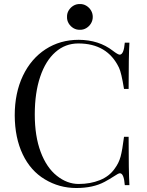

<svg xmlns="http://www.w3.org/2000/svg" viewBox="-20 -920 728 954"><path d="M575.7 -59.1Q568.4 -59.1 546.9 -44.4Q525.4 -30.3 500 -16.6Q442.9 14.2 358.9 14.2Q274.4 14.2 203.1 -28.8Q131.8 -71.3 92.8 -153.3Q53.7 -235.4 53.2 -346.7Q53.2 -458 93.8 -543.5Q134.3 -628.4 206.5 -675.3Q278.8 -722.2 371.1 -722.2Q471.2 -721.7 540.5 -668Q565.9 -648.4 574.7 -648.4Q595.2 -648.4 600.1 -708H623Q619.1 -643.1 619.1 -478H596.2Q583 -559.6 571.3 -583.5Q513.7 -704.1 369.1 -704.1Q304.2 -704.1 255.4 -661.1Q206.5 -618.2 179.7 -538.6Q152.8 -459 152.8 -351.1Q152.8 -243.2 182.1 -165Q211.4 -86.9 262.7 -46.4Q313.5 -5.9 371.1 -5.9Q428.7 -5.9 476.1 -24.9Q523.4 -43.9 549.8 -82Q570.3 -109.4 579.1 -141.6Q587.9 -173.8 596.2 -240.2H619.1Q619.1 -67.9 623 0H600.1Q595.7 -59.1 575.7 -59.1ZM377 -772Q359.4 -771.5 344.7 -780.3Q330.1 -789.1 321.3 -803.7Q312.5 -818.4 313 -835.9Q312.5 -853.5 321.3 -868.2Q330.1 -882.8 344.7 -891.6Q359.4 -900.4 377 -899.9Q394 -900.4 408.7 -891.6Q423.3 -882.8 432.1 -868.2Q440.9 -853.5 440.9 -835.9Q440.9 -818.4 432.1 -803.7Q423.3 -789.1 408.7 -780.3Q394 -771.5 377 -772Z"/></svg>

Font: PlayfairDisplay-Regular
Style: Regular
Weight: 400
Designer: Claus Eggers Sørensen
Foundry: Claus Eggers Sørensen
Version: Version 1.002;PS 001.002;hotconv 1.0.70;makeotf.lib2.5.58329